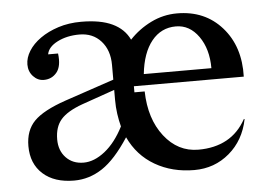

<svg xmlns="http://www.w3.org/2000/svg" viewBox="-42 -534 838 597"><g transform="rotate(-5 377.5 -235.0)"><path d="M720 -266H377V-247H409Q411 -161 453.5 -106.5Q496 -52 560 -52Q611 -52 648.5 -72.5Q686 -93 709 -135L711 -134Q698 -69 651.5 -29.5Q605 10 542 10Q473 10 419.5 -21Q366 -52 339 -110Q296 -44 255 -17Q214 10 167 10Q105 10 69.5 -22Q34 -54 34 -109Q34 -158 62.5 -187Q91 -216 161 -240L315 -292V-338Q315 -384 289.5 -412.5Q264 -441 222 -441Q183 -441 153.5 -426Q124 -411 120 -388H151Q156 -348 140.5 -329Q125 -310 100 -310Q81 -310 67 -325Q53 -340 53 -362Q53 -383 66 -404Q79 -425 103 -442Q127 -459 159.5 -469.5Q192 -480 231 -480Q291 -480 328 -462.5Q365 -445 381 -411Q410 -442 448.5 -461Q487 -480 530 -480Q617 -480 670 -420Q723 -360 720 -266ZM523 -440Q477 -440 447.5 -403.5Q418 -367 411 -301H622Q622 -361 594 -400.5Q566 -440 523 -440ZM125 -122Q125 -87 146 -65Q167 -43 201 -43Q234 -43 267.5 -69.5Q301 -96 326 -145Q321 -164 318 -185Q315 -206 315 -229V-260L212 -224Q165 -207 145 -184Q125 -161 125 -122Z"/></g></svg>

Font: Redaction
Style: Regular
Weight: 400
Designer: Jeremy Mickel / Forest Young
Foundry: MCKL
Version: Version 2.001; Redaction